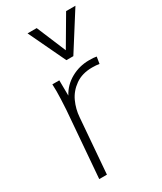

<svg xmlns="http://www.w3.org/2000/svg" viewBox="-194 -839 769 910"><g transform="rotate(-30 190.5 -384.0)"><path d="M348 -509 342 -472Q326 -475 303 -475Q248 -475 210.5 -448.5Q173 -422 155 -382.5Q137 -343 134 -300L110 0H68L97 -362Q101 -428 101 -462Q101 -487 100 -500H138L139 -416Q163 -461 208.5 -486.5Q254 -512 307 -512Q335 -512 348 -509ZM381 -768 253 -566H215L119 -768H169L236 -608L330 -768Z"/></g></svg>

Font: Muli ExtraLight
Style: Italic
Weight: 275
Italic angle: -4.541°
Designer: Vernon Adams
Foundry: Vernon Adams
Version: Version 2.001